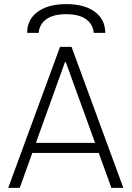

<svg xmlns="http://www.w3.org/2000/svg" viewBox="-20 -914 640 934"><path d="M20 0 272 -686H328L580 0H522L300 -612H296L76 0ZM117 -170V-219H481V-170ZM112 -754Q112 -819 163 -856.5Q214 -894 303 -894Q391 -894 441.5 -856.5Q492 -819 492 -754H436Q432 -797 398 -821Q364 -845 302 -845Q240 -845 206 -821Q172 -797 168 -754Z"/></svg>

Font: Chivo Mono Thin
Style: Regular
Weight: 250
Designer: Hector Gatti
Foundry: Omnibus-Type
Version: Version 1.008